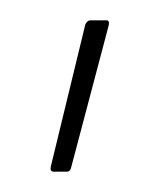

<svg xmlns="http://www.w3.org/2000/svg" viewBox="-20 -715 157 189"><path d="M33 -546Q29 -546 30 -551L64 -691Q66 -695 69 -695H85Q88 -695 87 -690L50 -550Q49 -546 46 -546Z"/></svg>

Font: Sofia Sans Thin
Style: Regular
Weight: 250
Designer: Botio Nikoltchev, Ani Petrova
Foundry: lettersoup
Version: Version 4.101